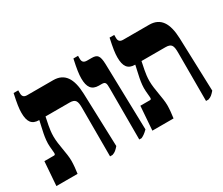

<svg xmlns="http://www.w3.org/2000/svg" viewBox="-111 -929 1415 1218"><g transform="rotate(-30 596.5 -320.0)"><path d="M8 0H163C167 -24 171 -66 171 -91C171 -149 149 -217 149 -282C149 -336 164 -387 169 -417H344C389 -417 397 -399 397 -346V7H415C437 0 446 -10 464 -30L451 -421C447 -534 409 -592 326 -592H136C114 -592 102 -601 102 -625V-647H68C53 -578 48 -544 48 -513C48 -448 69 -417 122 -417H123V-415C113 -365 92 -297 97 -238L101 -192C102 -179 99 -175 91 -175H21Z M611 7H628C643 0 657 -9 677 -29L665 -514C663 -577 650 -592 608 -592H575C552 -592 540 -601 540 -625V-647H506C491 -578 486 -543 486 -512C486 -448 508 -417 560 -417H581C609 -417 611 -405 611 -367Z M711 0H866C870 -24 874 -66 874 -91C874 -149 852 -217 852 -282C852 -336 867 -387 872 -417H1047C1092 -417 1100 -399 1100 -346V7H1118C1140 0 1149 -10 1167 -30L1154 -421C1150 -534 1112 -592 1029 -592H839C817 -592 805 -601 805 -625V-647H771C756 -578 751 -544 751 -513C751 -448 772 -417 825 -417H826V-415C816 -365 795 -297 800 -238L804 -192C805 -179 802 -175 794 -175H724Z"/></g></svg>

Font: Noto Serif Hebrew ExtraCondensed Black
Style: Regular
Weight: 900
Width: 2
Designer: Monotype Design Team
Foundry: Monotype Imaging Inc.
Version: Version 2.004